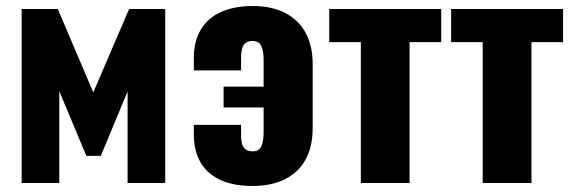

<svg xmlns="http://www.w3.org/2000/svg" viewBox="-20 -608 1908 638"><path d="M52 0V-578H172L290 -301L409 -578H529V0H404V-304L315 -90H267L177 -305V0Z M819 10Q758 10 714.5 -9Q671 -28 647.5 -66.5Q624 -105 624 -163V-193H781V-162Q781 -128 791 -116.5Q801 -105 819 -105Q832 -105 840 -111Q848 -117 852 -132Q856 -147 856 -173V-251H723V-320H856V-406Q856 -432 851.5 -446.5Q847 -461 839 -466.5Q831 -472 819 -472Q800 -472 790.5 -459.5Q781 -447 781 -415V-374H624V-413Q624 -471 647.5 -510Q671 -549 715 -568.5Q759 -588 819 -588Q883 -588 927.5 -565Q972 -542 995.5 -499Q1019 -456 1019 -395V-182Q1019 -121 995.5 -78Q972 -35 927 -12.5Q882 10 819 10Z M1179 0V-468H1074V-578H1446V-468H1341V0Z M1584 0V-468H1479V-578H1851V-468H1746V0Z"/></svg>

Font: Oswald
Style: Bold
Weight: 700
Designer: Vernon Adams
Foundry: Vernon Adams
Version: Version 4.103;gftools[0.9.33.dev8+g029e19f]